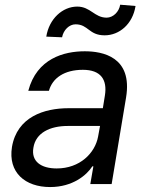

<svg xmlns="http://www.w3.org/2000/svg" viewBox="-20 -766 605 799"><path d="M188.6 12.4C282.7 12.4 340.9 -37.3 364.3 -73.9H368.6L355.8 0H444.6L504.6 -360.1C532.7 -529.8 406.6 -552.6 332.7 -552.6C246.4 -552.6 133.2 -522.7 97.7 -388.1H183.6C198.2 -441.1 247.5 -475.5 324.9 -475.5C399.5 -475.5 427.2 -434.7 416.5 -368.3L408 -315.7H265.3C163.4 -315.7 51.1 -279.5 29.8 -154.5C12.8 -47.9 84.9 12.4 188.6 12.4ZM119 -151.3C128.6 -213.4 188.2 -241.8 261.7 -241.8H396.3L388.1 -197.1C375.4 -128.9 312.5 -65 215.9 -65C150.6 -65 109 -94.5 119 -151.3ZM172.6 -613.6 238.3 -610.8C244 -641 267.8 -664.8 294.4 -664.8C347.7 -664.8 349.4 -619 415.5 -619C476.6 -619 532.3 -665.8 544 -741.1L480.1 -746.4C475.5 -716.6 450.6 -692.5 423.7 -692.5C373.2 -692.5 356.5 -738.6 301.5 -738.6C240.1 -738.6 184.3 -687.5 172.6 -613.6Z"/></svg>

Font: Margiela Sans Text
Style: Italic
Weight: 400
Italic angle: -9.39999°
Designer: Stefan Endress, Andreas Faust
Version: Version 1.100;FEAKit 1.0